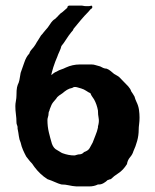

<svg xmlns="http://www.w3.org/2000/svg" viewBox="-20 -598 555 688"><path d="M477 -133Q477 -113 471.5 -93Q466 -73 458 -56Q455 -45 446 -34.5Q437 -24 435 -10Q421 12 404.5 22.5Q388 33 377 44Q374 44 371 45.5Q368 47 366 47Q360 53 351.5 58Q343 63 335 63H331Q317 70 300 70H254Q239 69 226.5 66Q214 63 200 63Q189 60 177 54.5Q165 49 150 44Q136 35 124.5 24Q113 13 104 1Q102 -1 99 -6Q96 -11 93 -14Q87 -20 83 -25.5Q79 -31 74 -37Q68 -48 62.5 -60.5Q57 -73 54 -87Q49 -98 47.5 -110.5Q46 -123 43 -137V-141Q43 -146 41 -150Q39 -154 39 -160Q39 -174 37 -188.5Q35 -203 35 -218Q35 -226 37 -236.5Q39 -247 39 -256Q39 -276 41 -285Q43 -294 47 -302Q50 -311 51 -319.5Q52 -328 54 -337Q60 -353 67 -374Q74 -395 85 -406Q87 -414 94.5 -422Q102 -430 108 -440Q111 -446 116.5 -454Q122 -462 127 -471Q132 -476 135.5 -481Q139 -486 143 -490Q151 -498 159.5 -511.5Q168 -525 177 -530Q185 -537 190.5 -543.5Q196 -550 204 -555L220 -569Q222 -571 222 -573.5Q222 -576 227 -578H270Q275 -578 279 -577Q283 -576 289 -576Q294 -576 298 -576Q302 -576 308 -578Q314 -573 308 -567Q305 -566 302.5 -562.5Q300 -559 296 -555Q282 -541 269.5 -526Q257 -511 243 -494Q243 -490 235 -482Q226 -471 217.5 -457.5Q209 -444 200 -433Q198 -424 193 -413.5Q188 -403 185 -394Q182 -387 178 -377Q174 -367 171 -357Q168 -347 166 -339.5Q164 -332 164 -329Q166 -331 172 -335.5Q178 -340 182 -341Q192 -347 199 -349Q206 -351 216 -356Q240 -367 266 -367H308Q316 -367 323 -364.5Q330 -362 339 -360Q344 -357 350 -354.5Q356 -352 362 -352Q370 -349 376.5 -343.5Q383 -338 389 -333Q394 -330 399.5 -327Q405 -324 408 -321Q431 -298 439.5 -288.5Q448 -279 450 -271Q453 -266 456 -262Q459 -258 462 -252Q464 -246 465 -242.5Q466 -239 469 -233Q476 -219 478 -204.5Q480 -190 480 -177Q480 -164 478.5 -153Q477 -142 477 -133ZM204 -49Q226 -41 246 -41Q249 -41 254.5 -43Q260 -45 266 -45Q269 -45 273.5 -47Q278 -49 281 -53Q296 -58 301 -67Q306 -76 312 -87Q317 -101 322.5 -114Q328 -127 331 -141V-145Q336 -162 333.5 -174.5Q331 -187 331 -202Q327 -224 317 -242Q314 -247 310.5 -251.5Q307 -256 304 -264Q297 -267 289 -272.5Q281 -278 271 -281Q266 -283 255.5 -285.5Q245 -288 239 -283Q228 -281 220 -276Q212 -271 204 -264Q199 -261 191.5 -255.5Q184 -250 181 -244Q168 -230 164.5 -222Q161 -214 158 -206Q158 -203 156 -199.5Q154 -196 154 -191Q154 -185 152 -179Q150 -173 150 -168Q150 -145 155 -124Q160 -103 166 -83Q172 -66 185 -60Q191 -57 195 -54Q199 -51 204 -49Z"/></svg>

Font: Kirang Haerang
Style: Regular
Weight: 400
Version: Version 1.00